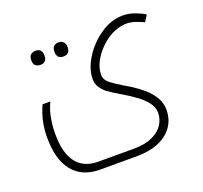

<svg xmlns="http://www.w3.org/2000/svg" viewBox="-123 -615 1056 997"><g transform="rotate(-20 405.0 -116.0)"><path d="M266 240Q169 240 117 176Q65 112 65 -10Q65 -54 73.5 -95.5Q82 -137 102 -181H145Q126 -141 118.5 -98.5Q111 -56 111 -13Q111 93 152 145.5Q193 198 272 198H468Q530 198 570.5 179.5Q611 161 631 130.5Q651 100 651 65Q651 33 628.5 5.5Q606 -22 574.5 -44.5Q543 -67 516 -83Q484 -102 465 -114Q446 -126 434 -135Q417 -149 404 -168.5Q391 -188 391 -216Q391 -270 429 -331Q467 -391 526.5 -431.5Q586 -472 650 -472Q685 -472 719 -459Q753 -446 770 -434L748 -399Q737 -405 708.5 -415.5Q680 -426 655 -426Q631 -426 606 -418.5Q581 -411 559 -398Q528 -379 500.5 -350Q473 -321 456.5 -287.5Q440 -254 440 -221Q440 -192 467.5 -171Q495 -150 533 -128Q575 -104 600.5 -84.5Q626 -65 642 -50Q664 -28 680.5 0.5Q697 29 697 65Q697 144 636.5 192Q576 240 467 240ZM162 -377Q148 -377 136.5 -385Q125 -393 125 -415Q125 -438 136.5 -446.5Q148 -455 162 -455Q198 -455 198 -415Q198 -377 162 -377ZM290 -377Q253 -377 253 -415Q253 -455 290 -455Q307 -455 316.5 -444Q326 -433 326 -415Q326 -398 317 -387.5Q308 -377 290 -377Z"/></g></svg>

Font: Noto Kufi Arabic ExtraLight
Style: Regular
Weight: 200
Designer: Monotype Design Team, David Williams, Khaled Hosny
Foundry: Google LLC
Version: Version 2.109; ttfautohint (v1.8.4.7-5d5b)